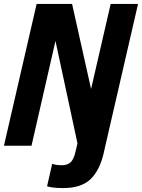

<svg xmlns="http://www.w3.org/2000/svg" viewBox="-31 -740 721 975"><path d="M-11 0 155 -720H335L461 -156L403 -164L531 -720H670L504 0H365L235 -605L269 -612L129 0ZM290 215Q259 215 239.5 212.5Q220 210 208 206L234 92Q242 95 254 97Q266 99 284 99Q310 99 326.5 85Q343 71 352 32L369 -40L504 0L495 40Q474 128 427 171.5Q380 215 290 215Z"/></svg>

Font: Instrument Sans SemiCondensed
Style: Bold Italic
Weight: 700
Width: 4
Italic angle: -13°
Designer: Rodrigo Fuenzalida
Foundry: fragTYPE
Version: Version 1.000;gftools[0.9.28]